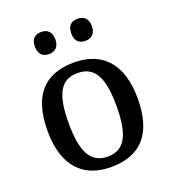

<svg xmlns="http://www.w3.org/2000/svg" viewBox="-137 -850 862 963"><g transform="rotate(-20 293.5 -368.5)"><path d="M387 -629C416 -629 442 -645 442 -688C442 -732 416 -747 387 -747C356 -747 332 -732 332 -688C332 -645 356 -629 387 -629ZM193 -629C222 -629 247 -645 247 -688C247 -732 222 -747 193 -747C162 -747 138 -732 138 -688C138 -645 162 -629 193 -629ZM292 10C451 10 534 -81 534 -269C534 -456 443 -547 295 -547C135 -547 53 -456 53 -269C53 -81 143 10 292 10ZM294 -45C200 -45 166 -122 166 -269C166 -417 199 -491 293 -491C387 -491 421 -417 421 -269C421 -122 388 -45 294 -45Z"/></g></svg>

Font: Noto Serif Gurmukhi Medium
Style: Regular
Weight: 500
Designer: Vaibhav Singh and the Monotype Design Team
Foundry: Monotype Imaging Inc.
Version: Version 2.004